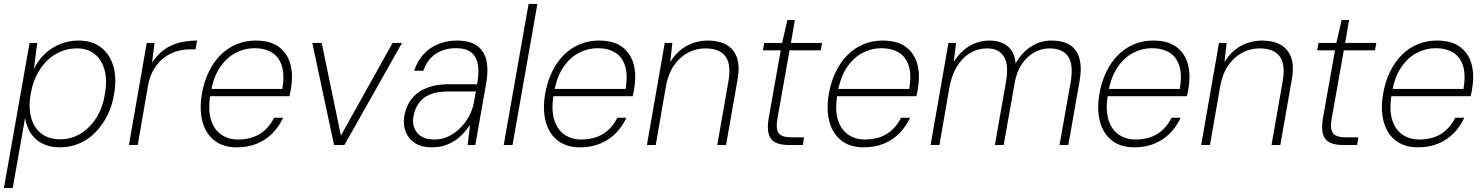

<svg xmlns="http://www.w3.org/2000/svg" viewBox="-32 -740 7572 980"><path d="M-12 220 119 -521H158L141 -388Q161 -430 195 -463Q229 -496 273.5 -514.5Q318 -533 369 -533Q438 -533 483.5 -498Q529 -463 546.5 -402.5Q564 -342 551 -264Q542 -203 517 -153Q492 -103 456 -65.5Q420 -28 373.5 -8Q327 12 273 12Q226 12 189 -5Q152 -22 128 -55.5Q104 -89 96 -138L33 220ZM276 -29Q331 -29 378.5 -57.5Q426 -86 459.5 -138.5Q493 -191 504 -264Q516 -334 501 -385.5Q486 -437 450 -465Q414 -493 362 -493Q301 -493 251.5 -463.5Q202 -434 169 -381Q136 -328 124 -258Q113 -190 127.5 -138Q142 -86 180 -57.5Q218 -29 276 -29Z M626 0 717 -521H757L744 -420Q771 -461 805.5 -486Q840 -511 882 -522Q924 -533 974 -533L966 -488H934Q906 -488 873 -479Q840 -470 809.5 -448.5Q779 -427 756 -391Q733 -355 723 -300L671 0Z M1176 12Q1108 12 1063.5 -22Q1019 -56 1002 -117Q985 -178 998 -258Q1009 -323 1034 -374Q1059 -425 1095 -460.5Q1131 -496 1176.5 -514.5Q1222 -533 1272 -533Q1348 -533 1391.5 -500.5Q1435 -468 1450 -413Q1465 -358 1453 -288Q1452 -278 1450 -269Q1448 -260 1445 -249H1028L1034 -286H1409Q1421 -358 1406.5 -404Q1392 -450 1355.5 -472Q1319 -494 1266 -494Q1218 -494 1172.5 -471Q1127 -448 1093 -399.5Q1059 -351 1045 -275L1042 -257Q1029 -181 1044.5 -130Q1060 -79 1096.5 -53.5Q1133 -28 1181 -28Q1249 -28 1294.5 -56.5Q1340 -85 1367 -139H1413Q1393 -95 1360 -61Q1327 -27 1281 -7.5Q1235 12 1176 12Z M1673 0 1562 -521H1610L1708 -48L1972 -521H2020L1726 0Z M2173 12Q2119 12 2085.5 -10Q2052 -32 2038.5 -68Q2025 -104 2031 -144Q2041 -202 2071.5 -238.5Q2102 -275 2149.5 -292.5Q2197 -310 2255 -310H2403Q2414 -368 2407.5 -409Q2401 -450 2374 -472Q2347 -494 2296 -494Q2236 -494 2192.5 -465.5Q2149 -437 2129 -379H2082Q2099 -431 2132 -465.5Q2165 -500 2208.5 -516.5Q2252 -533 2299 -533Q2368 -533 2405 -505Q2442 -477 2451.5 -428Q2461 -379 2450 -317L2394 0H2355L2367 -102Q2356 -86 2339 -66Q2322 -46 2298.5 -28.5Q2275 -11 2244 0.5Q2213 12 2173 12ZM2186 -28Q2226 -28 2259.5 -45Q2293 -62 2319.5 -89Q2346 -116 2363 -148.5Q2380 -181 2386 -213L2397 -273H2254Q2197 -273 2160.5 -257Q2124 -241 2104.5 -212Q2085 -183 2078 -145Q2070 -96 2097.5 -62Q2125 -28 2186 -28Z M2539 0 2666 -720H2711L2584 0Z M2928 12Q2860 12 2815.5 -22Q2771 -56 2754 -117Q2737 -178 2750 -258Q2761 -323 2786 -374Q2811 -425 2847 -460.5Q2883 -496 2928.5 -514.5Q2974 -533 3024 -533Q3100 -533 3143.5 -500.5Q3187 -468 3202 -413Q3217 -358 3205 -288Q3204 -278 3202 -269Q3200 -260 3197 -249H2780L2786 -286H3161Q3173 -358 3158.5 -404Q3144 -450 3107.5 -472Q3071 -494 3018 -494Q2970 -494 2924.5 -471Q2879 -448 2845 -399.5Q2811 -351 2797 -275L2794 -257Q2781 -181 2796.5 -130Q2812 -79 2848.5 -53.5Q2885 -28 2933 -28Q3001 -28 3046.5 -56.5Q3092 -85 3119 -139H3165Q3145 -95 3112 -61Q3079 -27 3033 -7.5Q2987 12 2928 12Z M3270 0 3361 -521H3400L3389 -423Q3423 -479 3473.5 -506Q3524 -533 3581 -533Q3637 -533 3675.5 -511.5Q3714 -490 3729.5 -445.5Q3745 -401 3732 -331L3674 0H3629L3686 -325Q3701 -411 3671 -452Q3641 -493 3568 -493Q3520 -493 3478.5 -470.5Q3437 -448 3407.5 -405Q3378 -362 3367 -299L3315 0Z M3992 0Q3952 0 3926.5 -12.5Q3901 -25 3892 -54.5Q3883 -84 3891 -134L3953 -483H3862L3869 -521H3960L3987 -638H4025L4005 -521H4164L4157 -483H3998L3936 -134Q3927 -82 3942.5 -60.5Q3958 -39 4008 -39H4072L4066 0Z M4376 12Q4308 12 4263.5 -22Q4219 -56 4202 -117Q4185 -178 4198 -258Q4209 -323 4234 -374Q4259 -425 4295 -460.5Q4331 -496 4376.5 -514.5Q4422 -533 4472 -533Q4548 -533 4591.5 -500.5Q4635 -468 4650 -413Q4665 -358 4653 -288Q4652 -278 4650 -269Q4648 -260 4645 -249H4228L4234 -286H4609Q4621 -358 4606.5 -404Q4592 -450 4555.5 -472Q4519 -494 4466 -494Q4418 -494 4372.5 -471Q4327 -448 4293 -399.5Q4259 -351 4245 -275L4242 -257Q4229 -181 4244.5 -130Q4260 -79 4296.5 -53.5Q4333 -28 4381 -28Q4449 -28 4494.5 -56.5Q4540 -85 4567 -139H4613Q4593 -95 4560 -61Q4527 -27 4481 -7.5Q4435 12 4376 12Z M4718 0 4809 -521H4848L4836 -424Q4870 -478 4917 -505.5Q4964 -533 5019 -533Q5051 -533 5079.5 -522.5Q5108 -512 5128 -486.5Q5148 -461 5152 -416Q5180 -468 5228 -500.5Q5276 -533 5335 -533Q5391 -533 5427 -511.5Q5463 -490 5477 -443.5Q5491 -397 5478 -324L5421 0H5376L5433 -321Q5448 -410 5420 -451.5Q5392 -493 5324 -493Q5285 -493 5248 -473Q5211 -453 5184 -413.5Q5157 -374 5147 -316L5091 0H5046L5103 -324Q5118 -411 5091.5 -452Q5065 -493 5006 -493Q4960 -493 4920 -469.5Q4880 -446 4852.5 -401Q4825 -356 4813 -289L4763 0Z M5757 12Q5689 12 5644.5 -22Q5600 -56 5583 -117Q5566 -178 5579 -258Q5590 -323 5615 -374Q5640 -425 5676 -460.5Q5712 -496 5757.5 -514.5Q5803 -533 5853 -533Q5929 -533 5972.5 -500.5Q6016 -468 6031 -413Q6046 -358 6034 -288Q6033 -278 6031 -269Q6029 -260 6026 -249H5609L5615 -286H5990Q6002 -358 5987.5 -404Q5973 -450 5936.5 -472Q5900 -494 5847 -494Q5799 -494 5753.5 -471Q5708 -448 5674 -399.5Q5640 -351 5626 -275L5623 -257Q5610 -181 5625.5 -130Q5641 -79 5677.5 -53.5Q5714 -28 5762 -28Q5830 -28 5875.5 -56.5Q5921 -85 5948 -139H5994Q5974 -95 5941 -61Q5908 -27 5862 -7.5Q5816 12 5757 12Z M6099 0 6190 -521H6229L6218 -423Q6252 -479 6302.5 -506Q6353 -533 6410 -533Q6466 -533 6504.5 -511.5Q6543 -490 6558.5 -445.5Q6574 -401 6561 -331L6503 0H6458L6515 -325Q6530 -411 6500 -452Q6470 -493 6397 -493Q6349 -493 6307.5 -470.5Q6266 -448 6236.5 -405Q6207 -362 6196 -299L6144 0Z M6821 0Q6781 0 6755.5 -12.5Q6730 -25 6721 -54.5Q6712 -84 6720 -134L6782 -483H6691L6698 -521H6789L6816 -638H6854L6834 -521H6993L6986 -483H6827L6765 -134Q6756 -82 6771.5 -60.5Q6787 -39 6837 -39H6901L6895 0Z M7205 12Q7137 12 7092.5 -22Q7048 -56 7031 -117Q7014 -178 7027 -258Q7038 -323 7063 -374Q7088 -425 7124 -460.5Q7160 -496 7205.5 -514.5Q7251 -533 7301 -533Q7377 -533 7420.5 -500.5Q7464 -468 7479 -413Q7494 -358 7482 -288Q7481 -278 7479 -269Q7477 -260 7474 -249H7057L7063 -286H7438Q7450 -358 7435.5 -404Q7421 -450 7384.5 -472Q7348 -494 7295 -494Q7247 -494 7201.5 -471Q7156 -448 7122 -399.5Q7088 -351 7074 -275L7071 -257Q7058 -181 7073.5 -130Q7089 -79 7125.5 -53.5Q7162 -28 7210 -28Q7278 -28 7323.5 -56.5Q7369 -85 7396 -139H7442Q7422 -95 7389 -61Q7356 -27 7310 -7.5Q7264 12 7205 12Z"/></svg>

Font: DM Sans 10pt ExtraLight
Style: Italic
Weight: 250
Italic angle: -10°
Version: Version 4.004;gftools[0.9.30]